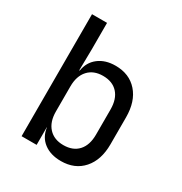

<svg xmlns="http://www.w3.org/2000/svg" viewBox="-172 -858 944 995"><g transform="rotate(30 300.0 -360.0)"><path d="M512 -355V-194Q512 -100 463.5 -45Q415 10 332 10Q270 10 230 -20.5Q190 -51 183 -105H182V0H92V-730H182V-570L180 -445H183Q191 -498 231 -529Q271 -560 332 -560Q415 -560 463.5 -505Q512 -450 512 -355ZM422 -350Q422 -413 390.5 -447.5Q359 -482 302 -482Q246 -482 214 -447Q182 -412 182 -350V-200Q182 -138 214 -103Q246 -68 302 -68Q359 -68 390.5 -102.5Q422 -137 422 -200Z"/></g></svg>

Font: JetBrains Mono
Style: Regular
Weight: 400
Monospace: yes
Designer: Philipp Nurullin, Konstantin Bulenkov
Foundry: JetBrains
Version: Version 2.001;December 29, 2023;FontCreator 11.5.0.2427 32-b